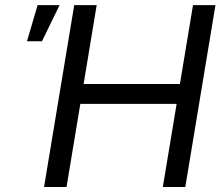

<svg xmlns="http://www.w3.org/2000/svg" viewBox="-20 -748 884 768"><path d="M156.2 0 276.9 -727.5H366.7L314.5 -412.1H699.7L752 -727.5H841.8L721.2 0H631.3L686.5 -332.5H301.3L246.1 0ZM87.9 -583 130.4 -727.5H218.3L147.9 -583Z"/></svg>

Font: Inter 24pt
Style: Italic
Weight: 400
Italic angle: -9.3988°
Designer: Rasmus Andersson
Foundry: rsms
Version: Version 4.001;git-66647c0bb